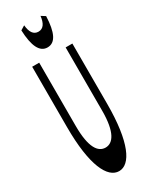

<svg xmlns="http://www.w3.org/2000/svg" viewBox="-249 -1022 859 1088"><g transform="rotate(-30 180.0 -478.5)"><path d="M181 14C255 14 312 -99 312 -350V-745H268V-331C268 -190 229 -140 181 -140C132 -140 95 -190 95 -331V-745H49V-350C49 -99 106 14 181 14ZM99 -954C103 -850 129 -796 180 -796C232 -796 257 -850 261 -954L234 -971C229 -925 212 -899 180 -899C148 -899 131 -925 127 -971Z"/></g></svg>

Font: 寒蝉无机体 CompactMedium
Style: Regular
Weight: 500
Width: 3
Designer: ChillTanhei {Warren2060}; 
Source Han Sans {Ryoko NISHIZUKA 西塚涼子 (kana, bopomofo & ideographs); Paul D. Hunt (Latin, Gre
Foundry: ChillType&Adobe
Version: Version 1.000;Glyphs 3.1.1 (3135)